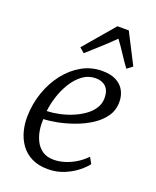

<svg xmlns="http://www.w3.org/2000/svg" viewBox="-151 -902 813 1000"><g transform="rotate(20 255.5 -402.0)"><path d="M441.5 -92Q427.5 -72.5 397.8 -48.5Q368 -24.5 326.8 -7.2Q285.5 10 237 10Q184 10 146.5 -9Q109 -28 86 -60.2Q63 -92.5 52.8 -132.2Q42.5 -172 43.5 -213Q45 -283 67.2 -346.8Q89.5 -410.5 128.2 -460.2Q167 -510 218.5 -539Q270 -568 330.5 -568Q377.5 -568 408 -552Q438.5 -536 453.5 -508.2Q468.5 -480.5 468.5 -446Q468.5 -399.5 443.2 -364Q418 -328.5 377.2 -303Q336.5 -277.5 290 -261Q243.5 -244.5 200 -236.2Q156.5 -228 127 -227.5Q124.5 -198.5 129.2 -167Q134 -135.5 147.8 -108Q161.5 -80.5 186.2 -63.5Q211 -46.5 248.5 -46.5Q276 -46.5 305.8 -55Q335.5 -63.5 365.5 -81Q395.5 -98.5 422.5 -126ZM312 -520.5Q271.5 -520.5 239.2 -496.8Q207 -473 183.8 -435.2Q160.5 -397.5 146.8 -354.5Q133 -311.5 129 -272.5Q161 -273.5 196.8 -281Q232.5 -288.5 266.5 -302.5Q300.5 -316.5 328.2 -336.2Q356 -356 372.5 -381.8Q389 -407.5 389 -438.5Q389 -479.5 368.2 -500Q347.5 -520.5 312 -520.5ZM207 -621.5 180 -644.5 324 -813.5H387L473.5 -644.5L443 -621.5Q418.5 -655 397.2 -688Q376 -721 351 -754.5Q317.5 -721 280.8 -688Q244 -655 207 -621.5Z"/></g></svg>

Font: Merriweather Light
Style: Italic
Weight: 300
Italic angle: -7.8°
Designer: Eben Sorkin
Foundry: Eben Sorkin
Version: Version 2.101